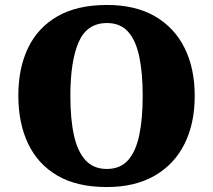

<svg xmlns="http://www.w3.org/2000/svg" viewBox="-20 -745 860 775"><path d="M411 10Q291 10 212 -36Q133 -82 93.5 -165Q54 -248 54 -359Q54 -470 93.5 -552Q133 -634 212.5 -679.5Q292 -725 412 -725Q526 -725 605 -679.5Q684 -634 725 -551.5Q766 -469 766 -358Q766 -247 725 -164.5Q684 -82 604.5 -36Q525 10 411 10ZM411 -63Q465 -63 496.5 -98Q528 -133 542 -199Q556 -265 556 -358Q556 -451 542 -517Q528 -583 496.5 -617.5Q465 -652 412 -652Q331 -652 297.5 -575Q264 -498 264 -358Q264 -265 278.5 -199Q293 -133 325.5 -98Q358 -63 411 -63Z"/></svg>

Font: Noto Serif Bengali Black
Style: Regular
Weight: 900
Version: Version 2.003